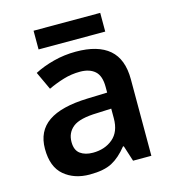

<svg xmlns="http://www.w3.org/2000/svg" viewBox="-106 -783 797 882"><g transform="rotate(-15 293.0 -342.5)"><path d="M296 -552Q401 -552 454.5 -506Q508 -460 508 -364V0H421L397 -75H393Q358 -31 319.5 -10.5Q281 10 213 10Q140 10 92 -30.5Q44 -71 44 -157Q44 -241 105.5 -283.5Q167 -326 293 -330L387 -333V-360Q387 -413 361.5 -435.5Q336 -458 291 -458Q250 -458 212 -446.5Q174 -435 138 -418L98 -504Q138 -525 189.5 -538.5Q241 -552 296 -552ZM319 -254Q235 -252 202.5 -226Q170 -200 170 -156Q170 -117 193 -100Q216 -83 253 -83Q310 -83 348 -115Q386 -147 386 -211V-257ZM451 -695V-606H134V-695Z"/></g></svg>

Font: Noto Sans New Tai Lue Semibold
Style: Regular
Weight: 400
Designer: Monotype Design Team
Foundry: Monotype Imaging Inc.
Version: Version 2.004; ttfautohint (v1.8.4.7-5d5b)